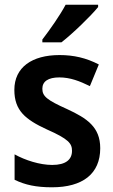

<svg xmlns="http://www.w3.org/2000/svg" viewBox="-20 -786 482 816"><path d="M397 -756V-766H259C235 -721 193 -661 160 -618V-606H241C289 -643 367 -719 397 -756ZM406 -156C406 -246 350 -283 266 -322C179 -361 160 -377 160 -409C160 -440 185 -457 232 -457C279 -457 319 -441 362 -420L400 -512C346 -540 293 -552 233 -552C116 -552 41 -500 41 -404C41 -316 88 -278 179 -236C272 -195 286 -176 286 -145C286 -108 260 -85 202 -85C149 -85 87 -105 42 -130V-22C87 0 134 10 201 10C331 10 406 -47 406 -156Z"/></svg>

Font: Noto Sans Gurmukhi SemiCondensed SemiBold
Style: Regular
Weight: 600
Width: 4
Designer: Jelle Bosma - Monotype Design Team
Foundry: Monotype Imaging Inc.
Version: Version 2.004